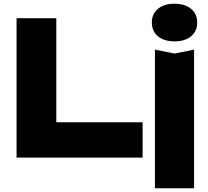

<svg xmlns="http://www.w3.org/2000/svg" viewBox="-20 -848 1120 1033"><path d="M282.9 -94.7 186.9 -190.1H747.3V0H69.1V-750H282.9ZM918.9 -559.9 1024.2 -581V165H813.6V-581ZM796.9 -726.7Q796.9 -773.3 830.1 -800.7Q863.4 -828 918.9 -828Q974.5 -828 1007.7 -800.7Q1041 -773.3 1041 -726.7Q1041 -680.1 1007.7 -652.7Q974.5 -625.4 918.9 -625.4Q863.4 -625.4 830.1 -652.7Q796.9 -680.1 796.9 -726.7Z"/></svg>

Font: Unbounded Variable
Style: Regular
Weight: 400
Designer: Luke Prowse, Jean-Baptiste Morizot, Fátima Lázaro, Florian Runge
Foundry: NaN
Version: Version 1.600;FEAKit 1.0